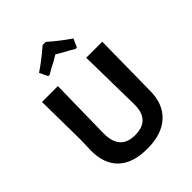

<svg xmlns="http://www.w3.org/2000/svg" viewBox="-184 -714 815 815"><g transform="rotate(-45 223.0 -307.0)"><path d="M215.9 -619.6H234.6Q277.6 -581.3 328 -546.7L311.2 -509.3H301.9L280.4 -522.4Q254.2 -535.5 226.2 -553.3Q196.3 -534.6 170.1 -522.4L148.6 -509.3H139.3L121.5 -546.7Q170.1 -579.4 215.9 -619.6ZM400.9 -162.6Q401.9 -82.2 354.2 -37.9Q306.5 6.5 219.2 6.5Q131.8 6.5 87.4 -36.4Q43 -79.4 43.9 -158.9L45.8 -223.4L43 -450.5H138.3L133.6 -171Q132.7 -71 223.4 -71Q314 -71 313.1 -166.4L308.4 -450.5H404.7L401.9 -221.5Z"/></g></svg>

Font: Gurajada
Style: Regular
Weight: 400
Designer: Purushoth Kumar Guthula
Foundry: SiliconAndhra, USA.
Version: Version 1.0.3; ttfautohint (v1.2.42-39fb)